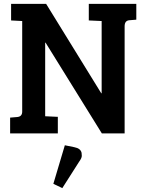

<svg xmlns="http://www.w3.org/2000/svg" viewBox="-20 -685 745 986"><path d="M32 0V-81L68 -84Q94 -86 94 -112V-577L37 -580V-665H217L500 -206H502V-577L436 -580V-665H680V-584L644 -581Q620 -579 620 -550V0H503L214 -466H212V-88L277 -85V0ZM313 61 362 71Q394 77 399 100Q400 104 400 115.5Q400 127 386 146L300 281L254 259Z"/></svg>

Font: Bree Serif
Style: Regular
Weight: 400
Designer: Veronika Burian, Jos Scaglione
Foundry: TypeTogether
Version: Version 1.001